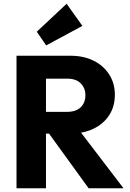

<svg xmlns="http://www.w3.org/2000/svg" viewBox="-20 -1003 692 1023"><path d="M188 -291V-407H337Q384 -407 409.5 -431Q435 -455 435 -496Q435 -534 410 -559Q385 -584 338 -584H188V-706H356Q426 -706 479 -679.5Q532 -653 562 -606Q592 -559 592 -498Q592 -436 562 -389.5Q532 -343 478 -317Q424 -291 351 -291ZM68 0V-706H225V0ZM452 0 232 -304 376 -343 638 0ZM226 -761 176 -834 335 -983 419 -865Z"/></svg>

Font: Outfit
Style: Bold
Weight: 700
Designer: Rodrigo Fuenzalida
Foundry: fragTYPE
Version: Version 1.100;gftools[0.9.27]